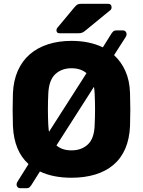

<svg xmlns="http://www.w3.org/2000/svg" viewBox="-20 -925 752 1010"><path d="M293 -750Q277 -750 277 -766Q277 -774 282 -779L371 -886Q381 -898 388 -901.5Q395 -905 408 -905H548Q567 -905 567 -885Q567 -878 562 -873L429 -764Q421 -757 413 -753.5Q405 -750 391 -750ZM356 10Q259 10 190 -23L144 50Q142 53 136.5 59Q131 65 120 65H87Q74 65 69 54Q64 43 73 29L130 -62Q54 -130 48 -262Q45 -348 48 -435Q51 -502 74 -553.5Q97 -605 137 -639.5Q177 -674 232.5 -692Q288 -710 356 -710Q450 -710 521 -676L568 -751Q570 -754 575.5 -759.5Q581 -765 591 -765H626Q639 -765 644 -754Q649 -743 641 -730L580 -635Q618 -600 640 -550.5Q662 -501 664 -435Q667 -348 664 -262Q661 -194 639 -143Q617 -92 577 -58Q537 -24 481 -7Q425 10 356 10ZM435 -540Q405 -566 356 -566Q304 -566 270.5 -534.5Q237 -503 234 -432Q232 -389 232 -350.5Q232 -312 234 -268Q235 -258 235.5 -249Q236 -240 238 -232ZM356 -134Q409 -134 442.5 -165.5Q476 -197 478 -268Q480 -312 480 -350.5Q480 -389 478 -432Q477 -442 476.5 -451Q476 -460 474 -468L277 -160Q307 -134 356 -134Z"/></svg>

Font: Fz Rubik
Style: Bold
Weight: 700
Designer: Hubert and Fischer
Foundry: Hubert and Fischer
Version: Vit hóa bi FontZin.com